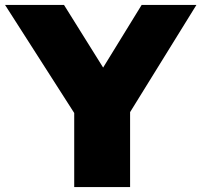

<svg xmlns="http://www.w3.org/2000/svg" viewBox="-52 -760 818 780"><path d="M746 -740 476.5 -304.5V0H249.5V-301L-31.5 -740H208L367 -485.5L523.5 -740Z"/></svg>

Font: Encode Sans Semi Expanded Black
Style: Regular
Weight: 900
Width: 6
Designer: Multiple Designers
Foundry: Impallari Type
Version: Version 2.000